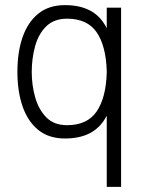

<svg xmlns="http://www.w3.org/2000/svg" viewBox="-20 -530 579 750"><path d="M397 200V0V-78Q373 -32 332.5 -10.5Q292 11 234 11Q171 11 130 -22Q89 -55 68.5 -113.5Q48 -172 48 -249V-250Q48 -327 68.5 -385.5Q89 -444 130 -477Q171 -510 234 -510Q292 -510 332.5 -488.5Q373 -467 397 -420V-500H453V200ZM242 -457Q191 -457 160.5 -427Q130 -397 117 -349Q104 -301 104 -249Q104 -197 117.5 -149.5Q131 -102 161 -71.5Q191 -41 242 -41Q321 -41 357.5 -94.5Q394 -148 397 -246V-252Q394 -351 357.5 -404Q321 -457 242 -457Z"/></svg>

Font: Haskoy Light
Style: Regular
Weight: 300
Designer: Ertekin Erdin
Foundry: Ertekin Erdin
Version: Version 2.000; ttfautohint (v1.8.4.7-5d5b)